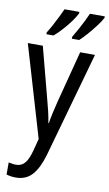

<svg xmlns="http://www.w3.org/2000/svg" viewBox="-107 -817 629 1109"><g transform="rotate(10 207.0 -263.0)"><path d="M3 -537H91L171 -232Q180 -200 187.5 -167.5Q195 -135 200 -103H203Q207 -130 214.5 -163.5Q222 -197 231 -233L310 -537H397L224 79Q201 159 165 199.5Q129 240 69 240Q54 240 40.5 238Q27 236 14 232V161Q24 163 35 165Q46 167 58 167Q90 167 109.5 143.5Q129 120 143 67L161 -2ZM414 -766V-757Q403 -736 381.5 -707.5Q360 -679 335.5 -651Q311 -623 292 -606H249V-617Q262 -638 277.5 -666.5Q293 -695 306.5 -722Q320 -749 327 -766ZM265 -766V-757Q254 -735 234 -707.5Q214 -680 189.5 -653Q165 -626 142 -606H100V-617Q114 -639 129 -667Q144 -695 157 -721.5Q170 -748 178 -766Z"/></g></svg>

Font: Avrile Sans Condensed
Style: Regular
Weight: 400
Width: 3
Designer: Monotype Design Team
Foundry: Monotype Imaging Inc.
Version: Version 2.001;September 10, 2019;FontCreator 11.5.0.2425 64-